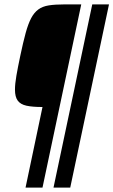

<svg xmlns="http://www.w3.org/2000/svg" viewBox="-20 -708 515 872"><path d="M96 144 173 -222Q127 -222 100 -228Q73 -234 60.5 -251Q48 -268 48 -301Q48 -327 54.5 -364.5Q61 -402 72 -454Q85 -516 96.5 -558Q108 -600 121.5 -625.5Q135 -651 154 -665Q173 -679 201.5 -683.5Q230 -688 272 -688H349L173 144ZM223 144 399 -688H475L299 144Z"/></svg>

Font: Saira Condensed Medium
Style: Italic
Weight: 500
Width: 3
Italic angle: -12°
Designer: Hector Gatti with collaboration of the Omnibus-Type team
Foundry: Omnibus-Type
Version: Version 1.101